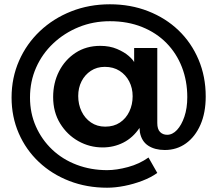

<svg xmlns="http://www.w3.org/2000/svg" viewBox="-20 -722 1014 896"><path d="M714 -148Q714 -119 727 -106Q740 -93 760 -93Q785 -93 806 -115.5Q827 -138 840.5 -177.5Q854 -217 854 -269Q854 -344 829 -408.5Q804 -473 757 -521Q710 -569 643 -596Q576 -623 493 -623Q415 -623 347.5 -595.5Q280 -568 228.5 -519.5Q177 -471 148.5 -406.5Q120 -342 120 -267Q120 -194 147.5 -132Q175 -70 223.5 -24Q272 22 338 47Q404 72 480 72Q524 72 577.5 57.5Q631 43 673 13L714 85Q685 106 644.5 121.5Q604 137 561 145.5Q518 154 480 154Q385 154 303.5 122.5Q222 91 161.5 34Q101 -23 67.5 -100Q34 -177 34 -267Q34 -359 69 -438.5Q104 -518 166.5 -577Q229 -636 312.5 -669Q396 -702 493 -702Q589 -702 671 -670Q753 -638 813 -580.5Q873 -523 906.5 -444Q940 -365 940 -272Q940 -196 915.5 -140Q891 -84 848 -53Q805 -22 749 -22Q703 -22 672 -42Q641 -62 633 -104L631 -125Q600 -79 555.5 -56.5Q511 -34 459 -34Q398 -34 345.5 -63.5Q293 -93 260.5 -146Q228 -199 228 -269Q228 -335 255.5 -389Q283 -443 332.5 -475.5Q382 -508 448 -508Q492 -508 526 -493.5Q560 -479 580.5 -461Q601 -443 606 -432V-498H714ZM469 -410Q432 -410 404 -391.5Q376 -373 360.5 -342.5Q345 -312 345 -274Q345 -235 360.5 -202.5Q376 -170 404.5 -150.5Q433 -131 471 -131Q511 -131 539.5 -150Q568 -169 583.5 -201.5Q599 -234 599 -273Q599 -311 583 -342Q567 -373 538 -391.5Q509 -410 469 -410Z"/></svg>

Font: Alexandria
Style: Regular
Weight: 400
Designer: Mohamed Gaber
Foundry: Kief Type Foundry
Version: Version 5.100